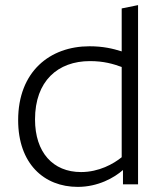

<svg xmlns="http://www.w3.org/2000/svg" viewBox="-20 -721 639 751"><path d="M461 0H520V-701L456 -688V-520C421 -531 383 -540 330 -540C175 -540 51 -441 51 -251C51 -81 152 10 284 10C364 10 427 -26 461 -56ZM332 -482C386 -482 423 -471 456 -459V-106C424 -80 367 -48 297 -48C187 -48 117 -125 117 -254C117 -404 206 -482 332 -482Z"/></svg>

Font: Roundo
Style: Regular
Weight: 400
Designer: Shiva Nallaperumal
Foundry: Indian Type Foundry
Version: Version 2.000